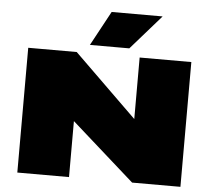

<svg xmlns="http://www.w3.org/2000/svg" viewBox="-61 -1006 1186 1073"><g transform="rotate(5 532.5 -470.0)"><path d="M75 0V-700H347L700 -355V-700H990V0H719L365 -314V0ZM417 -746 522 -940H808L638 -746Z"/></g></svg>

Font: Georama ExtraExtended Black
Style: Regular
Weight: 900
Width: 8
Designer: Jean-Baptiste Levee
Foundry: Production Type
Version: Version 1.000